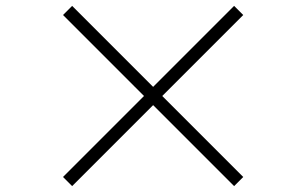

<svg xmlns="http://www.w3.org/2000/svg" viewBox="-20 -694 1040 652"><path d="M225 -62 194 -93 469 -368 194 -643 225 -674 500 -399 775 -674 806 -643 531 -368 806 -93 775 -62 500 -337Z"/></svg>

Font: Cactus Classical Serif
Style: Regular
Weight: 400
Designer: Henry Chan (via Glyphwiki)、田海東、宇文滿月
Foundry: Moonlit Owen
Version: Version 1.000